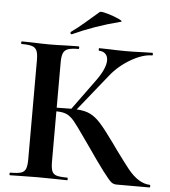

<svg xmlns="http://www.w3.org/2000/svg" viewBox="-55 -844 789 893"><g transform="rotate(5 339.5 -397.0)"><path d="M675.8 0H522Q508.8 0 498 -7.8Q476.1 -24.4 377 -168L350.1 -206.1Q314.9 -256.8 297.9 -277.3Q280.8 -297.9 262.5 -306.4Q244.1 -314.9 213.9 -314.9V-81.1Q213.9 -51.3 219.5 -36.6Q225.1 -22 241 -17.1Q256.8 -12.2 291 -12.2Q293.9 -12.2 293.9 -6.1Q293.9 0 291 0Q255.9 0 234.9 -1L151.9 -2L79.1 -1Q59.1 0 24.9 0Q22 0 22 -6.1Q22 -12.2 24.9 -12.2Q59.1 -12.2 75 -17.1Q90.8 -22 96.9 -36.4Q103 -50.8 103 -81.1V-543.9Q103 -573.7 96.9 -587.9Q90.8 -602.1 75.4 -607.4Q60.1 -612.8 25.9 -612.8Q22.9 -612.8 22.9 -618.9Q22.9 -625 25.9 -625L79.1 -624Q125 -622.1 155.5 -622.1Q186 -622.1 235.8 -624L291 -625Q293.9 -625 293.9 -618.9Q293.9 -612.8 291 -612.8Q257.8 -612.8 241.9 -606.9Q226.1 -601.1 220 -586.4Q213.9 -571.8 213.9 -542V-332Q240.7 -333 282.2 -333L387.2 -477.1Q428.2 -534.2 428.2 -571.8Q428.2 -590.8 417 -601.8Q405.8 -612.8 387.2 -612.8Q385.3 -612.8 385 -618.9Q384.8 -625 387.2 -625L433.1 -624Q477.1 -622.1 513.7 -622.1Q550.3 -622.1 591.8 -624L634.8 -625Q637.7 -625 637.9 -618.9Q638.2 -612.8 634.8 -612.8Q590.8 -612.8 535.9 -580.8Q481 -548.8 442.9 -501L307.1 -332Q346.2 -330.1 371.1 -317.6Q396 -305.2 420.4 -278.1Q444.8 -251 490.2 -188L507.8 -163.1Q549.8 -105.5 573.2 -76.2Q623.5 -14.2 675.8 -12.2Q679.2 -12.2 679.2 -6.1Q679.2 0 675.8 0ZM252.9 -678.2Q249 -678.2 247.6 -682.6Q246.1 -687 249 -689Q279.8 -710.9 314.5 -741Q349.1 -771 375 -793Q379.9 -796.9 410.4 -788.3Q440.9 -779.8 464.4 -768.8Q487.8 -757.8 476.1 -755.9Q357.9 -726.1 253.9 -678.2Z"/></g></svg>

Font: Cormorant-Bold
Style: Bold
Weight: 700
Designer: Christian Thalmann (Catharsis Fonts)
Version: Version 3.000